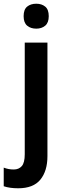

<svg xmlns="http://www.w3.org/2000/svg" viewBox="-62 -772 346 1032"><path d="M65 -685Q65 -721 84 -736.5Q103 -752 133 -752Q162 -752 181 -736.5Q200 -721 200 -685Q200 -650 181 -634Q162 -618 133 -618Q103 -618 84 -634Q65 -650 65 -685ZM36 240Q-10 240 -42 229V129Q-29 134 -16 136.5Q-3 139 12 139Q39 139 55 121Q71 103 71 57V-543H193V67Q193 147 155 193.5Q117 240 36 240Z"/></svg>

Font: Noto Sans Georgian SemiCondensed SemiBold
Style: Regular
Weight: 600
Width: 4
Designer: Monotype Design Team, Akaki Razmadze
Foundry: Google LLC
Version: Version 2.005; ttfautohint (v1.8.4.7-5d5b)